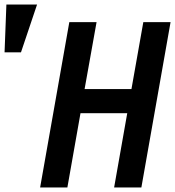

<svg xmlns="http://www.w3.org/2000/svg" viewBox="-146 -822 768 842"><path d="M158 -725H277.5L225 -431.5H430.5L482.5 -725H602L474 0H354.5L412 -325.5H207L149.5 0H30ZM16.5 -802 -54 -592.5H-126L-118 -802Z"/></svg>

Font: JuliaMono SemiBoldItalic
Style: Regular
Weight: 600
Italic angle: -9°
Monospace: yes
Designer: cormullion
Foundry: corm
Version: Version 0.049; ttfautohint (v1.8.4)